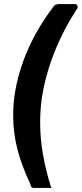

<svg xmlns="http://www.w3.org/2000/svg" viewBox="-20 -762 403 947"><path d="M226 165C235 165 234 163 234 162C234 161 233 160 231 159C196 47 178 -58 178 -156C178 -199 181 -239 186 -276C209 -431 273 -586 362 -722C363 -724 363 -726 363 -728C363 -733 360 -742 351 -742H274C265 -742 257 -740 250 -737C146 -604 75 -450 52 -293C47 -260 45 -226 45 -191C45 -74 74 26 130 147C131 158 137 165 146 165Z"/></svg>

Font: Libre Franklin
Style: Bold Italic
Weight: 700
Italic angle: -8°
Designer: Pablo Impallari, Rodrigo Fuenzalida
Foundry: Impallari Type
Version: Version 1.002; ttfautohint (v1.5)